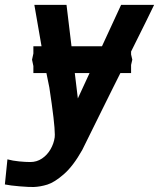

<svg xmlns="http://www.w3.org/2000/svg" viewBox="-34 -570 654 788"><path d="M90.5 95Q117 95 138.5 80.5Q160 66 173.5 42.5Q187 19 190.5 -6.5Q191 -9.5 191 -17.5Q191 -63.5 168.5 -211Q164.5 -228.5 156.5 -270H103V-299L97.5 -325L103 -350.5V-380H136.5L107 -550H239L259.5 -380H384.5L463 -550H598.5Q578.5 -507.5 504 -358.5V-346.5L509 -325L504 -303.5V-270H460Q445.5 -241.5 428.2 -206.5Q411 -171.5 391 -131.5L303.5 45.5Q266.5 111.5 228 145Q189.5 178.5 160.5 187.5Q131.5 196.5 104 197.5Q86.5 198 47 194.8Q7.5 191.5 -14 187L-3.5 84Q18.5 90 45 92.5Q71.5 95 90.5 95ZM285.5 -166 333.5 -270H273Z"/></svg>

Font: JuliaMono BoldItalic
Style: Regular
Weight: 700
Italic angle: -9°
Monospace: yes
Designer: cormullion
Foundry: corm
Version: Version 0.049; ttfautohint (v1.8.4)